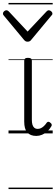

<svg xmlns="http://www.w3.org/2000/svg" viewBox="-58 -909 379 1308"><path d="M189 17Q169 17 153.5 11Q138 5 127.5 -7Q117 -19 112 -37.5Q107 -56 107 -81V-496Q107 -506 113 -510.5Q119 -515 132 -515Q146 -515 152.5 -510.5Q159 -506 159 -496V-93Q159 -73 163 -59.5Q167 -46 176 -38.5Q185 -31 199 -31Q210 -31 220 -35.5Q230 -40 240.5 -49.5Q251 -59 261 -74Q266 -80 272.5 -79.5Q279 -79 286 -72Q292 -68 294 -61.5Q296 -55 292 -49Q281 -29 264.5 -14Q248 1 228.5 9Q209 17 189 17ZM275 -839Q283 -839 291 -832Q299 -825 299 -816Q299 -814 298 -810.5Q297 -807 293 -804L155 -638Q151 -632 145 -628.5Q139 -625 130 -625Q121 -625 115.5 -628.5Q110 -632 105 -638L-33 -804Q-36 -807 -37 -810.5Q-38 -814 -38 -816Q-38 -825 -30.5 -832Q-23 -839 -15 -839Q-10 -839 -6 -837Q-2 -835 2 -831L130 -694L259 -831Q263 -835 266.5 -837Q270 -839 275 -839ZM0 369H301V379H0ZM0 -20H301V0H0ZM0 -505H301V-500H0ZM0 -889H301V-879H0Z"/></svg>

Font: Playwrite HR Lijeva Guides
Style: Regular
Weight: 400
Designer: Veronika Burian, José Scaglione
Foundry: TypeTogether
Version: Version 1.003